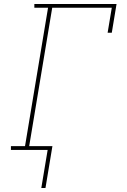

<svg xmlns="http://www.w3.org/2000/svg" viewBox="-20 -755 640 967"><path d="M188 192 220 0H35V-19H106L222 -716H153V-735H567L543 -590H522L543 -716H243L127 -19H244L209 192Z"/></svg>

Font: Iosevka Slab Thin Extended
Style: Italic
Weight: 100
Width: 7
Italic angle: -9°
Monospace: yes
Designer: Belleve Invis
Foundry: Belleve Invis
Version: Version 11.1.0; ttfautohint (v1.8.3)